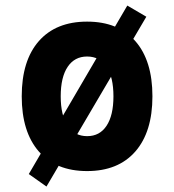

<svg xmlns="http://www.w3.org/2000/svg" viewBox="-20 -605 626 690"><path d="M147 65.4 83.5 20.5 437.5 -585 505.9 -544.9ZM293 9.8Q181.2 9.8 119.6 -60.5Q58.1 -130.9 58.1 -258.8Q58.1 -387.2 119.6 -457.3Q181.2 -527.3 293 -527.3Q404.8 -527.3 466.3 -457.3Q527.8 -387.2 527.8 -258.8Q527.8 -130.9 466.3 -60.5Q404.8 9.8 293 9.8ZM293.2 -115.7Q338.4 -115.7 363 -153.1Q387.7 -190.5 387.7 -258.9Q387.7 -327.6 363 -364.7Q338.4 -401.9 293 -401.9Q248 -401.9 223.1 -364.7Q198.2 -327.5 198.2 -258.8Q198.2 -190.4 223.1 -153.1Q248 -115.7 293.2 -115.7Z"/></svg>

Font: Cascadia Mono
Style: Regular
Weight: 400
Monospace: yes
Designer: Aaron Bell
Foundry: Saja Typeworks
Version: Version 2102.003